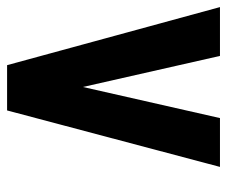

<svg xmlns="http://www.w3.org/2000/svg" viewBox="-68 -556 625 528"><g transform="rotate(90 244.0 -292.5)"><path d="M159.7 0 0 -585.4H134.3L219.7 -208.5L305.2 -585.4H439.5L284.2 0Z"/></g></svg>

Font: Aqlam Corner
Style: Regular
Weight: 400
Designer: Developer/ Husham Jawad
Version: Version 1.00;December 29, 2020;FontCreator 13.0.0.2683 32-bi